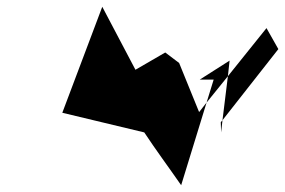

<svg xmlns="http://www.w3.org/2000/svg" viewBox="-20 -735 842 567"><path d="M164 -402 406 -344C441 -291 479 -240 515 -188L590 -432L568 -404L509 -549L468 -580L380 -529L282 -715ZM570 -500 658 -556 653 -510 590 -432 611 -500ZM653 -510 637 -380 802 -590 767 -652ZM632 -374 637 -380 633 -344Z"/></svg>

Font: bitstorm
Style: obl
Weight: 400
Version: Version 0.2